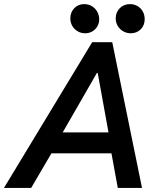

<svg xmlns="http://www.w3.org/2000/svg" viewBox="-63 -928 782 948"><path d="M392.1 -719.7H491.2L638.2 0H518.6L487.3 -170.9H190.9L90.8 0H-43.5ZM508.3 -836.9Q508.3 -867.2 528.3 -887.5Q548.3 -907.7 579.1 -907.7Q598.6 -907.7 615.2 -898.4Q631.8 -889.2 641.6 -872.1Q651.4 -855 651.4 -833.5Q651.4 -802.7 631.6 -783.2Q611.8 -763.7 583 -763.7Q562.5 -763.7 545.4 -773.4Q528.3 -783.2 518.3 -800Q508.3 -816.9 508.3 -836.9ZM284.2 -836.9Q284.2 -867.2 303.7 -887.5Q323.2 -907.7 352.5 -907.7Q373.5 -907.7 390.4 -897.7Q407.2 -887.7 417 -870.4Q426.8 -853 426.8 -832.5Q426.8 -813.5 417.7 -797.9Q408.7 -782.2 392.8 -772.9Q377 -763.7 357.4 -763.7Q337.4 -763.7 320.6 -773.4Q303.7 -783.2 293.9 -800Q284.2 -816.9 284.2 -836.9ZM472.7 -274.4 419.4 -567.9H415.5L246.6 -274.4Z"/></svg>

Font: Reddit Sans Vanilla SemiBold
Style: Italic
Weight: 600
Italic angle: -11.25°
Designer: Stephen Hutchings
Version: Version 1.013